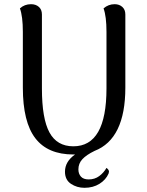

<svg xmlns="http://www.w3.org/2000/svg" viewBox="-20 -724 701 916"><path d="M431 -4Q392 15 373 35.5Q354 56 354 84Q354 105 366 118.5Q378 132 403 132Q432 132 453.5 116Q475 100 488 77Q500 86 500 95Q500 98 498 104Q485 134 454.5 153Q424 172 383 172Q347 172 318.5 153Q290 134 290 95Q290 47 338 13H330Q208 13 148.5 -64.5Q89 -142 89 -306V-572Q89 -646 75 -684Q97 -704 128 -704Q151 -704 165.5 -691Q180 -678 180 -655V-302Q180 -158 216 -92Q252 -26 330 -26Q488 -26 488 -302V-572Q488 -646 474 -684Q497 -704 527 -704Q549 -704 563.5 -691Q578 -678 578 -655V-306Q578 -61 431 -4Z"/></svg>

Font: Arima Madurai Medium
Style: Regular
Weight: 500
Designer: Joana Correia and Natanael Gama
Foundry: NDISCOVER
Version: Version 1.020